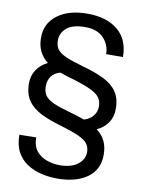

<svg xmlns="http://www.w3.org/2000/svg" viewBox="-102 -792 829 1103"><g transform="rotate(10 312.5 -240.5)"><path d="M549.7 62.5Q549.7 147.7 484.6 194.6Q419.4 241.5 309.7 241.5Q262.1 241.5 216.4 230.8Q170.8 220.2 133.7 196Q96.6 171.9 74.6 131.4Q52.6 90.9 52.6 31.2L150.6 29.8Q150.6 80.3 174.9 109.4Q199.2 138.5 236 150.9Q272.7 163.4 309.7 163.4Q377.8 163.4 415.5 134.2Q453.1 105.1 453.1 62.5Q453.1 33.4 437.5 13.3Q421.9 -6.7 384.6 -23.6Q347.3 -40.5 282.7 -59.7Q211.6 -79.5 160.7 -104.8Q109.7 -130 82.6 -169Q55.4 -208.1 55.4 -269.9Q55.4 -314.6 78.3 -348.9Q101.2 -383.2 142.4 -403.4Q111.2 -427.2 94.6 -460.4Q78.1 -493.6 78.1 -541.2Q78.1 -623.2 143.3 -672.4Q208.5 -721.6 318.2 -721.6Q431.1 -721.6 496.1 -667.1Q561.1 -612.6 561.1 -511.4H463.1Q463.1 -565.7 425.8 -604.6Q388.5 -643.5 318.2 -643.5Q244.7 -643.5 210.4 -613.8Q176.1 -584.2 176.1 -542.6Q176.1 -510.7 190 -490.4Q203.8 -470.2 240.1 -454.2Q276.3 -438.2 343.8 -419Q416.2 -399.1 467.3 -374.3Q518.5 -349.4 545.5 -310.7Q572.4 -272 572.4 -210.2Q572.4 -164.1 549.4 -130.1Q526.3 -96.2 484.4 -76.7Q516.3 -52.9 533 -19.5Q549.7 13.8 549.7 62.5ZM321 -144.9Q343.4 -138.5 363.6 -132.1Q383.9 -125.7 402.3 -119Q436.8 -128.9 455.6 -152.7Q474.4 -176.5 474.4 -208.8Q474.4 -238.6 459.2 -259.4Q443.9 -280.2 407 -297.8Q370 -315.3 305.4 -335.2Q282.7 -341.3 262.1 -347.7Q241.5 -354 222.7 -361.2Q187.1 -351.6 170.3 -327.1Q153.4 -302.6 153.4 -269.9Q153.4 -237.9 167.3 -217Q181.1 -196 217.3 -179.7Q253.6 -163.4 321 -144.9Z"/></g></svg>

Font: Inter UI
Style: Regular
Weight: 400
Designer: Rasmus Andersson
Foundry: rsms
Version: Version 2.2